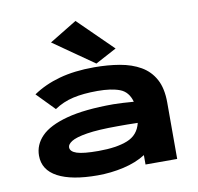

<svg xmlns="http://www.w3.org/2000/svg" viewBox="-80 -790 910 884"><g transform="rotate(-10 375.0 -348.0)"><path d="M307 11Q186 11 121 -23.5Q56 -58 56 -125Q56 -176 94 -215Q132 -254 215.5 -276.5Q299 -299 434 -299Q452 -299 477.5 -297.5Q503 -296 529 -294Q516 -342 476.5 -357Q437 -372 373 -372Q306 -372 258 -361Q210 -350 170 -323L89 -406Q143 -443 213.5 -462.5Q284 -482 376 -482Q440 -482 495.5 -472.5Q551 -463 592.5 -439Q634 -415 657 -372.5Q680 -330 680 -264V0H532V-44Q488 -16 428.5 -2.5Q369 11 307 11ZM199 -139Q199 -119 229 -109Q259 -99 330 -99Q415 -99 466 -119.5Q517 -140 530 -195Q506 -196 481 -196Q456 -196 437 -196Q344 -196 292 -187.5Q240 -179 219.5 -166Q199 -153 199 -139ZM390 -497 201 -629 329 -707 489 -550Z"/></g></svg>

Font: Inconsolata ExtraExpanded Black
Style: Regular
Weight: 900
Width: 8
Monospace: yes
Designer: Raph Levien, Cyreal, Brenton Simpson
Foundry: Raph Levien, Cyreal, Google
Version: Version 3.001; ttfautohint (v1.8.2.53-6de2)